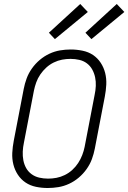

<svg xmlns="http://www.w3.org/2000/svg" viewBox="-20 -930 643 962"><path d="M219 12Q189 12 160 6Q131 0 108 -15.5Q85 -31 69.5 -54.5Q54 -78 47 -106Q40 -134 41.5 -164Q43 -194 49 -225L99 -485Q104 -511 113.5 -537Q123 -563 140 -587Q157 -611 179.5 -630Q202 -649 228 -661Q254 -673 280.5 -677.5Q307 -682 334 -682Q364 -682 393.5 -676Q423 -670 446 -654.5Q469 -639 484.5 -615.5Q500 -592 507 -564Q514 -536 512.5 -506Q511 -476 505 -445L455 -185Q450 -159 440.5 -133Q431 -107 414 -83Q397 -59 374.5 -40Q352 -21 326 -9Q300 3 273 7.5Q246 12 219 12ZM221 -35Q242 -35 263 -39Q284 -43 304.5 -53Q325 -63 342 -78.5Q359 -94 371.5 -113Q384 -132 392 -153Q400 -174 404 -194L454 -454Q459 -477 460 -499.5Q461 -522 456.5 -543Q452 -564 442 -582Q432 -600 415.5 -612.5Q399 -625 377.5 -630Q356 -635 333 -635Q312 -635 291 -631Q270 -627 249.5 -617Q229 -607 212 -591.5Q195 -576 182 -557Q169 -538 161.5 -517Q154 -496 150 -476L100 -216Q95 -193 94 -170.5Q93 -148 97 -127Q101 -106 111 -88Q121 -70 138 -57.5Q155 -45 176.5 -40Q198 -35 221 -35ZM438 -734 408 -766 565 -910 603 -870ZM255 -734 225 -766 382 -910 420 -870Z"/></svg>

Font: Lode Dark
Style: Italic
Weight: 400
Italic angle: -11°
Monospace: yes
Designer: Belleve Invis
Foundry: Belleve Invis
Version: Version 29.2.0; ttfautohint (v1.8.3)